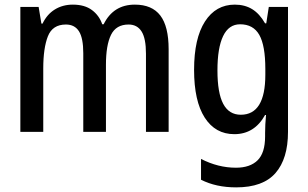

<svg xmlns="http://www.w3.org/2000/svg" viewBox="-20 -570 1332 830"><path d="M563 -550Q637 -550 673 -503Q709 -456 709 -357V0H611V-338Q611 -404 592 -434Q573 -464 536 -464Q482 -464 460 -419.5Q438 -375 438 -290V0H340V-340Q340 -405 321.5 -434.5Q303 -464 265 -464Q207 -464 187 -413Q167 -362 167 -274V0H68V-540H147L159 -468H164Q183 -508 217 -529Q251 -550 295 -550Q346 -550 377.5 -526.5Q409 -503 422 -465H428Q470 -550 563 -550Z M995 -550Q1038 -550 1070 -530.5Q1102 -511 1126 -469H1131L1142 -540H1225V0Q1225 116 1171 178Q1117 240 1001 240Q914 240 849 207V117Q923 155 1000 155Q1061 155 1093.5 123Q1126 91 1126 20V5Q1126 -11 1127 -32.5Q1128 -54 1130 -73H1126Q1080 10 993 10Q911 10 865 -61.5Q819 -133 819 -268Q819 -404 866 -477Q913 -550 995 -550ZM1018 -465Q969 -465 944.5 -414Q920 -363 920 -266Q920 -168 945 -121Q970 -74 1021 -74Q1127 -74 1127 -247V-272Q1127 -373 1101 -419Q1075 -465 1018 -465Z"/></svg>

Font: Noto Sans Georgian Condensed Medium
Style: Regular
Weight: 500
Width: 3
Designer: Monotype Design Team, Akaki Razmadze
Foundry: Google LLC
Version: Version 2.005; ttfautohint (v1.8.4.7-5d5b)